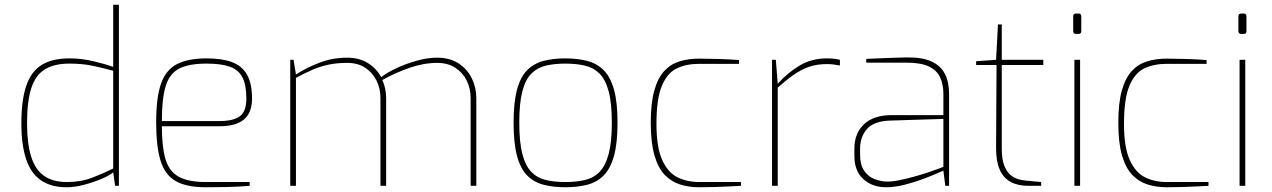

<svg xmlns="http://www.w3.org/2000/svg" viewBox="-20 -783 5358 809"><path d="M262 6Q194 6 151.5 -24Q109 -54 89.5 -114Q70 -174 70 -263Q70 -362 91 -422.5Q112 -483 156.5 -510Q201 -537 272 -537Q323 -537 372 -525.5Q421 -514 457 -501V-763H481V0H465L457 -57Q444 -45 410.5 -30.5Q377 -16 336.5 -5Q296 6 262 6ZM262 -16Q321 -16 369 -34.5Q417 -53 457 -73V-485Q408 -498 367 -506.5Q326 -515 272 -515Q209 -515 169.5 -491Q130 -467 112 -412Q94 -357 94 -263Q94 -179 111 -124Q128 -69 165 -42.5Q202 -16 262 -16Z M846 6Q766 6 720.5 -20Q675 -46 656.5 -106Q638 -166 638 -268Q638 -372 658.5 -430.5Q679 -489 726 -513Q773 -537 851 -537Q915 -537 957 -521.5Q999 -506 1020.5 -469Q1042 -432 1042 -367Q1042 -326 1025.5 -300Q1009 -274 978.5 -262.5Q948 -251 906 -251H662Q662 -165 677 -113.5Q692 -62 732 -39Q772 -16 848 -16H1032V0Q981 4 939.5 5Q898 6 846 6ZM662 -273H906Q963 -273 990.5 -293Q1018 -313 1018 -367Q1018 -425 1001.5 -457Q985 -489 948.5 -502Q912 -515 851 -515Q777 -515 736 -494.5Q695 -474 678.5 -421.5Q662 -369 662 -273Z M1203 0V-531H1217L1227 -469Q1271 -498 1326.5 -519Q1382 -540 1443 -540Q1494 -540 1530.5 -517Q1567 -494 1586 -458Q1612 -478 1652 -496.5Q1692 -515 1737 -527.5Q1782 -540 1822 -540Q1875 -540 1912 -516Q1949 -492 1968 -453Q1987 -414 1987 -370V0H1963V-370Q1963 -410 1946.5 -443.5Q1930 -477 1898.5 -497.5Q1867 -518 1822 -518Q1765 -518 1705 -497Q1645 -476 1591 -446Q1599 -428 1603 -409Q1607 -390 1607 -370V0H1583V-370Q1583 -410 1566.5 -443.5Q1550 -477 1519 -497.5Q1488 -518 1443 -518Q1399 -518 1364 -510.5Q1329 -503 1296.5 -489Q1264 -475 1227 -455V0Z M2362 6Q2311 6 2270.5 -4.5Q2230 -15 2201.5 -43.5Q2173 -72 2158.5 -126Q2144 -180 2144 -266Q2144 -352 2158.5 -405.5Q2173 -459 2201.5 -487.5Q2230 -516 2270.5 -526.5Q2311 -537 2362 -537Q2413 -537 2454 -526.5Q2495 -516 2523.5 -487.5Q2552 -459 2567 -405.5Q2582 -352 2582 -266Q2582 -180 2567 -126Q2552 -72 2523.5 -43.5Q2495 -15 2454 -4.5Q2413 6 2362 6ZM2362 -16Q2408 -16 2444.5 -24.5Q2481 -33 2506 -58.5Q2531 -84 2544.5 -134Q2558 -184 2558 -266Q2558 -349 2544.5 -398.5Q2531 -448 2506 -473Q2481 -498 2444.5 -506.5Q2408 -515 2362 -515Q2316 -515 2280 -506.5Q2244 -498 2219 -473Q2194 -448 2181 -398.5Q2168 -349 2168 -266Q2168 -184 2181 -134Q2194 -84 2219 -58.5Q2244 -33 2280 -24.5Q2316 -16 2362 -16Z M2926 6Q2883 6 2846 -5.5Q2809 -17 2781 -46Q2753 -75 2737.5 -128.5Q2722 -182 2722 -266Q2722 -349 2737 -402Q2752 -455 2779 -484Q2806 -513 2843.5 -524.5Q2881 -536 2926 -536Q2959 -536 3007.5 -534.5Q3056 -533 3094 -530V-514H2926Q2871 -514 2831 -494.5Q2791 -475 2768.5 -420.5Q2746 -366 2746 -262Q2746 -163 2770 -109.5Q2794 -56 2834.5 -36Q2875 -16 2926 -16H3102V0Q3080 1 3052.5 2.5Q3025 4 2993 5Q2961 6 2926 6Z M3233 0V-531H3249L3257 -430Q3299 -477 3349.5 -507Q3400 -537 3465 -537Q3481 -537 3494.5 -535.5Q3508 -534 3519 -531V-507Q3508 -509 3494.5 -511Q3481 -513 3465 -513Q3422 -513 3389 -501.5Q3356 -490 3324.5 -468Q3293 -446 3257 -414V0Z M3713 6Q3656 6 3618 -28Q3580 -62 3580 -126V-157Q3580 -221 3620.5 -259.5Q3661 -298 3739 -298H3955V-387Q3955 -427 3941.5 -456.5Q3928 -486 3894.5 -502.5Q3861 -519 3800 -519H3630V-535Q3661 -536 3704 -538Q3747 -540 3802 -541Q3866 -542 3905 -524Q3944 -506 3961.5 -471.5Q3979 -437 3979 -387V0H3963L3955 -64Q3954 -64 3930.5 -53.5Q3907 -43 3870 -29Q3833 -15 3791.5 -4.5Q3750 6 3713 6ZM3713 -18Q3737 -17 3768.5 -23.5Q3800 -30 3832.5 -39Q3865 -48 3893 -57.5Q3921 -67 3938 -73.5Q3955 -80 3955 -80V-282L3733 -275Q3662 -273 3633 -239.5Q3604 -206 3604 -157V-131Q3604 -89 3621 -64Q3638 -39 3663.5 -29Q3689 -19 3713 -18Z M4312 0Q4269 0 4238.5 -16.5Q4208 -33 4192.5 -68Q4177 -103 4177 -158L4179 -509H4093V-525L4177 -531L4185 -680H4201V-531H4376V-509H4201V-158Q4201 -113 4211 -86.5Q4221 -60 4237 -46.5Q4253 -33 4270.5 -28Q4288 -23 4303 -22L4367 -16V0Z M4514 -640Q4502 -640 4502 -652V-714Q4502 -726 4514 -726H4525Q4531 -726 4533.5 -722.5Q4536 -719 4536 -714V-652Q4536 -640 4525 -640ZM4507 0V-531H4531V0Z M4896 6Q4853 6 4816 -5.5Q4779 -17 4751 -46Q4723 -75 4707.5 -128.5Q4692 -182 4692 -266Q4692 -349 4707 -402Q4722 -455 4749 -484Q4776 -513 4813.5 -524.5Q4851 -536 4896 -536Q4929 -536 4977.5 -534.5Q5026 -533 5064 -530V-514H4896Q4841 -514 4801 -494.5Q4761 -475 4738.5 -420.5Q4716 -366 4716 -262Q4716 -163 4740 -109.5Q4764 -56 4804.5 -36Q4845 -16 4896 -16H5072V0Q5050 1 5022.5 2.5Q4995 4 4963 5Q4931 6 4896 6Z M5210 -640Q5198 -640 5198 -652V-714Q5198 -726 5210 -726H5221Q5227 -726 5229.5 -722.5Q5232 -719 5232 -714V-652Q5232 -640 5221 -640ZM5203 0V-531H5227V0Z"/></svg>

Font: Exo Thin Thin
Style: Regular
Weight: 250
Version: Version 2.000